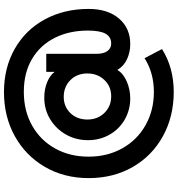

<svg xmlns="http://www.w3.org/2000/svg" viewBox="16 -813 895 967"><g transform="rotate(-90 463.5 -329.5)"><path d="M50 -330Q50 -454 106.5 -551Q163 -648 261.5 -702.5Q360 -757 483 -757Q606 -757 701.5 -702.5Q797 -648 849.5 -551Q902 -454 902 -331Q902 -234 853.5 -177.5Q805 -121 725 -121Q685 -121 649.5 -137Q614 -153 595 -186Q577 -156 536.5 -138.5Q496 -121 451 -121Q394 -121 345.5 -148.5Q297 -176 269 -225Q241 -274 241 -334Q241 -394 269 -444Q297 -494 346 -524Q395 -554 455 -554Q497 -554 532 -540Q567 -526 585 -502V-544H676V-290Q676 -255 690 -236Q704 -217 728 -217Q761 -217 777 -245Q793 -273 793 -335Q793 -428 756.5 -501Q720 -574 650.5 -615.5Q581 -657 484 -657Q388 -657 314 -615Q240 -573 199 -499Q158 -425 158 -331Q158 -236 200 -161Q242 -86 316.5 -44Q391 -2 484 -2Q580 -2 654 -49L700 39Q606 98 484 98Q360 98 261 43.5Q162 -11 106 -108.5Q50 -206 50 -330ZM462 -217Q512 -217 544.5 -251.5Q577 -286 577 -337Q577 -389 543.5 -422.5Q510 -456 459 -456Q410 -456 377.5 -422.5Q345 -389 345 -337Q345 -285 378.5 -251Q412 -217 462 -217Z"/></g></svg>

Font: Evergrow Sans
Style: Bold
Weight: 700
Foundry: 10Web
Version: Version 1.000